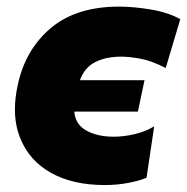

<svg xmlns="http://www.w3.org/2000/svg" viewBox="-20 -534 552 566"><path d="M288.5 11.5Q195 11.5 130.8 -24.2Q66.5 -60 40 -126Q24 -164.5 24 -211.5Q24 -245 32 -282Q54 -387 129.2 -450.8Q204.5 -514.5 331 -514.5Q373.5 -514.5 424.5 -506Q475.5 -497.5 511.5 -477.5L468.5 -333.5Q428 -354.5 394.8 -360.8Q361.5 -367 337 -367Q293 -367 261.2 -351.2Q229.5 -335.5 215.5 -297.5H406L386.5 -205H199Q202 -167 234.8 -149Q267.5 -131 315 -131Q345 -131 376.8 -138.5Q408.5 -146 434.5 -161.5L412 -10Q390.5 -1 358 5.2Q325.5 11.5 288.5 11.5Z"/></svg>

Font: Heraclito ExtraBold
Style: Italic
Weight: 800
Italic angle: -12°
Designer: Kostas Bartsokas (font) & Cristiano Sobral (main changes)
Foundry: Kostas Bartsokas (font) & Cristiano Sobral (main changes)
Version: Version 1.00;July 8, 2020;FontCreator 13.0.0.2655 64-bit